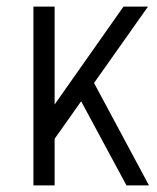

<svg xmlns="http://www.w3.org/2000/svg" viewBox="-20 -560 475 580"><path d="M99 -179 353 -540H427L117 -101ZM81 -540H145V0H81ZM209 -284 253 -330 430 0H362Z"/></svg>

Font: Pathway Extreme SemiCondensed ExtraLight
Style: Regular
Weight: 250
Width: 4
Version: Version 1.001;gftools[0.9.26]